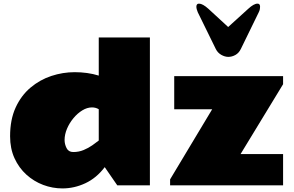

<svg xmlns="http://www.w3.org/2000/svg" viewBox="-20 -1030 1636 1067"><path d="M36.1 -272.9Q36.1 -365.2 66.9 -432.4Q97.7 -499.5 149.7 -543.2Q201.7 -586.9 265.4 -607.9Q329.1 -628.9 395 -628.9Q429.7 -628.9 463.6 -624.3Q497.6 -619.6 528.8 -609.9V-821.8H813V0H631.8L562 -101.1Q516.1 -40.5 454.3 -11.7Q392.6 17.1 327.1 17.1Q272 17.1 220 -2.4Q168 -22 126.5 -59.6Q85 -97.2 60.5 -150.9Q36.1 -204.6 36.1 -272.9ZM387.2 -185.1Q418 -185.1 444.8 -196.3Q471.7 -207.5 493.2 -222.7Q514.6 -237.8 528.8 -249V-422.9Q512.2 -433.1 491.2 -433.1Q464.4 -433.1 437.5 -416.7Q410.6 -400.4 388.2 -373.3Q365.7 -346.2 352.3 -314.5Q338.9 -282.7 338.9 -252Q338.9 -229 349.9 -207Q360.8 -185.1 387.2 -185.1ZM1159.2 -422.9H948.2V-606.9H1553.2V-562L1316.9 -173.8H1553.2V0H925.3V-33.2ZM1079.1 -961.9Q1071.3 -980.5 1071.3 -992.7Q1071.3 -1009.8 1085.9 -1009.8Q1106.4 -1009.8 1138.2 -981L1248 -879.9L1359.4 -981Q1390.6 -1009.8 1411.1 -1009.8Q1425.3 -1009.8 1425.3 -992.7Q1425.3 -986.8 1424.1 -979.2Q1422.9 -971.7 1418 -961.9L1318.4 -757.8Q1307.6 -735.4 1288.3 -724.6Q1269 -713.9 1249 -713.9Q1229.5 -713.9 1209.5 -725.3Q1189.5 -736.8 1179.2 -757.8Z"/></svg>

Font: Rammetto One
Style: Regular
Weight: 400
Designer: Vernon Adams
Foundry: Vernon Adams
Version: Version 1.100; ttfautohint (v1.8.4.7-5d5b)